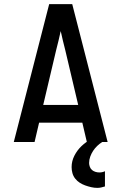

<svg xmlns="http://www.w3.org/2000/svg" viewBox="-20 -690 590 933"><path d="M47 0 219 -670H331L503 0H402L380 -94H170L148 0ZM360 -180 297 -447Q291 -470 285.5 -493Q280 -516 275 -539Q270 -516 264.5 -493Q259 -470 253 -447L190 -180ZM453 223Q438 223 423 219.5Q408 216 394 211Q380 206 367.5 198Q355 190 345.5 178Q336 166 332 151.5Q328 137 328 122Q328 93 341.5 66.5Q355 40 376 20Q397 0 423 -13.5Q449 -27 477 -34V0Q464 8 452.5 19Q441 30 432.5 43Q424 56 418.5 71Q413 86 413 102Q413 111 416.5 120.5Q420 130 427 136Q434 142 443.5 145Q453 148 463 148Q470 148 477 146.5Q484 145 490 142V216Q481 219 471.5 221Q462 223 453 223Z"/></svg>

Font: Lode Dark
Style: Bold
Weight: 700
Monospace: yes
Designer: Belleve Invis
Foundry: Belleve Invis
Version: Version 29.2.0; ttfautohint (v1.8.3)